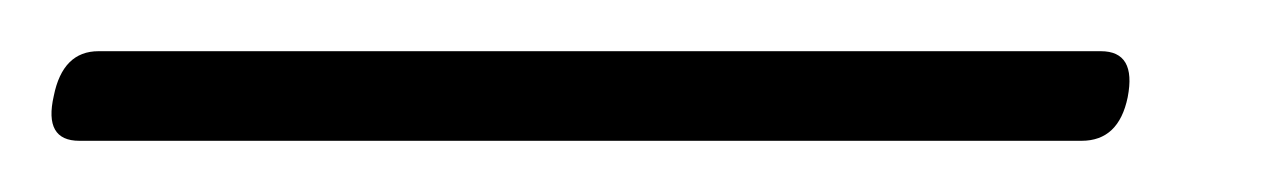

<svg xmlns="http://www.w3.org/2000/svg" viewBox="-65 77 494 75"><path d="M-44 114.5Q-40.5 97 -26.5 97H365Q379 97 375.5 115Q372 132 357.5 132H-34Q-48 132 -44 114.5Z"/></svg>

Font: Fraunces 72pt S000
Style: Italic
Weight: 400
Italic angle: -16°
Version: Version 1.000; ttfautohint (v1.8.3)